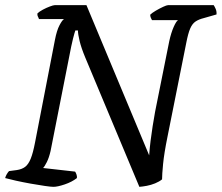

<svg xmlns="http://www.w3.org/2000/svg" viewBox="-31 -724 859 744"><path d="M176 0Q167 0 142.5 -3.5Q118 -7 87.5 -12.5Q57 -18 30 -24Q3 -30 -11 -34Q-9 -42 -4.5 -49.5Q0 -57 4 -61L34 -65Q54 -68 66.5 -77.5Q79 -87 88 -109Q97 -131 105 -173L182 -570Q189 -606 199.5 -626Q210 -646 217 -650H120Q119 -654 116 -659.5Q113 -665 114 -672Q121 -679 135 -686.5Q149 -694 162.5 -699Q176 -704 181 -704H304L547 -122Q549 -150 552.5 -178.5Q556 -207 560.5 -235Q565 -263 570 -291L625 -565Q632 -597 642 -619.5Q652 -642 659 -646H558Q556 -649 553.5 -655Q551 -661 551 -667Q558 -674 572.5 -682.5Q587 -691 601 -697.5Q615 -704 620 -704H797Q800 -700 804.5 -690Q809 -680 808 -668L759 -654Q739 -649 726.5 -640.5Q714 -632 706 -613.5Q698 -595 691 -559L618 -194Q605 -130 601 -89Q597 -48 597 -29Q586 -20 570 -13.5Q554 -7 538 -4Q522 -1 509 0L299 -502Q284 -538 277.5 -565Q271 -592 271 -606H261Q260 -603 257.5 -595Q255 -587 252 -574.5Q249 -562 245 -544L165 -139Q159 -113 150.5 -96Q142 -79 136 -73L260 -59Q263 -55 265.5 -47.5Q268 -40 267 -34Q248 -19 220 -9.5Q192 0 176 0Z"/></svg>

Font: Texturina Medium
Style: Italic
Weight: 500
Italic angle: -11°
Designer: Guillermo Torres Carreño
Foundry: Omnibus-Type
Version: Version 1.002